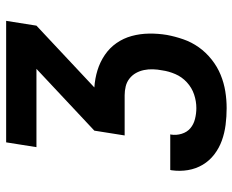

<svg xmlns="http://www.w3.org/2000/svg" viewBox="-88 -688 775 640"><g transform="rotate(-90 300.0 -367.5)"><path d="M260 0Q232 0 204.5 -3.5Q177 -7 152 -16Q127 -25 106 -41Q85 -57 71.5 -79.5Q58 -102 53.5 -129Q49 -156 53 -184Q53 -185 53.5 -186Q54 -187 54 -188H173Q173 -188 172.5 -187.5Q172 -187 172 -186Q169 -168 174.5 -150Q180 -132 193 -121Q206 -110 224 -105.5Q242 -101 260 -101Q283 -101 305.5 -108.5Q328 -116 346 -132.5Q364 -149 373.5 -171Q383 -193 386 -215Q389 -230 389.5 -245.5Q390 -261 387 -275.5Q384 -290 377 -302.5Q370 -315 358.5 -324Q347 -333 332.5 -336.5Q318 -340 303 -340H169L185 -441L391 -634H130L146 -735H551L535 -634L329 -441Q359 -439 386.5 -430.5Q414 -422 437.5 -406Q461 -390 477 -367Q493 -344 500.5 -316.5Q508 -289 508.5 -259Q509 -229 504 -199Q499 -172 489.5 -144.5Q480 -117 463 -93Q446 -69 422 -50Q398 -31 371 -20Q344 -9 316 -4.5Q288 0 260 0Z"/></g></svg>

Font: Iosevka Curly Extended
Style: Bold Italic
Weight: 700
Width: 7
Italic angle: -9°
Monospace: yes
Designer: Belleve Invis
Foundry: Belleve Invis
Version: Version 11.1.0; ttfautohint (v1.8.3)